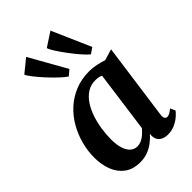

<svg xmlns="http://www.w3.org/2000/svg" viewBox="-261 -989 1101 1101"><g transform="rotate(-45 289.5 -439.0)"><path d="M475.5 -103Q472.5 -81.5 478.5 -73Q484.5 -64.5 494.5 -64.5Q502.5 -64.5 512.8 -69.8Q523 -75 539 -88L553 -57.5Q548 -49.5 530.5 -33.2Q513 -17 486 -3.5Q459 10 424.5 10Q394 10 374.2 -5Q354.5 -20 353 -51L355 -67.5Q338.5 -48.5 316.2 -30.8Q294 -13 265.2 -1.5Q236.5 10 200.5 10Q142.5 10 105.2 -17.8Q68 -45.5 50 -92Q32 -138.5 32 -195Q32 -249 46.2 -302.8Q60.5 -356.5 87.8 -404Q115 -451.5 155.2 -488.2Q195.5 -525 247.5 -546Q299.5 -567 362.5 -567Q389 -567 419.5 -560.5Q450 -554 471.5 -546.5L539.5 -567ZM396 -496.5Q386 -501.5 374.2 -503.5Q362.5 -505.5 350 -505.5Q313 -505.5 284.5 -487.2Q256 -469 235 -437.8Q214 -406.5 200.5 -366.8Q187 -327 180.5 -284.2Q174 -241.5 174 -200.5Q174 -157.5 183.8 -127.5Q193.5 -97.5 211.2 -81.8Q229 -66 252.5 -66Q267 -66 280.2 -71Q293.5 -76 305 -84.2Q316.5 -92.5 326.5 -102.2Q336.5 -112 345 -122ZM258 -628Q240 -639.5 213 -665Q186 -690.5 158.5 -720.5Q131 -750.5 110.5 -776.8Q90 -803 85 -816L164.5 -880.5L291 -656ZM437.5 -628Q420.5 -641.5 396.2 -669.5Q372 -697.5 347.5 -730.2Q323 -763 305.2 -790.8Q287.5 -818.5 284 -832.5L369.5 -888.5L473 -652.5Z"/></g></svg>

Font: Merriweather 20pt
Style: Bold Italic
Weight: 700
Italic angle: -7.8°
Version: Version 2.101